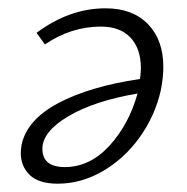

<svg xmlns="http://www.w3.org/2000/svg" viewBox="-20 -437 449 462"><path d="M373 -276Q373 -250 367 -220Q353 -158 316 -106.5Q279 -55 227 -25Q175 5 119 5Q73 5 51.5 -16Q30 -37 30 -69Q30 -75 32 -89Q45 -149 120.5 -189Q196 -229 317 -247Q319 -265 319 -273Q319 -320 294 -346.5Q269 -373 223 -373Q151 -373 88 -330L68 -358Q147 -417 234 -417Q299 -417 336 -379Q373 -341 373 -276ZM311 -212Q206 -194 144 -157Q82 -120 82 -79Q82 -35 136 -35Q196 -35 243 -86Q290 -137 311 -212Z"/></svg>

Font: Ysabeau Semilight
Style: Italic
Weight: 300
Italic angle: -12°
Designer: Christian Thalmann (Catharsis Fonts)
Version: Version 0.003